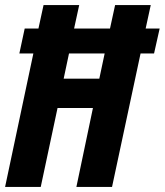

<svg xmlns="http://www.w3.org/2000/svg" viewBox="-23 -734 647 754"><path d="M108 -524H53L74 -622H128L148 -714H288L268 -622H409L429 -714H569L549 -622H604L582 -524H529L417 0H277L342 -310H203L137 0H-3ZM367 -425 388 -524H248L227 -425Z"/></svg>

Font: Noto Sans Display Ex Bold Cond
Style: Italic
Weight: 800
Width: 3
Italic angle: -12°
Designer: Monotype Design team
Foundry: Monotype Imaging Inc.
Version: Version 1.000